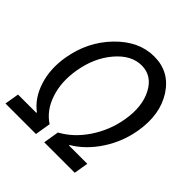

<svg xmlns="http://www.w3.org/2000/svg" viewBox="-192 -847 984 984"><g transform="rotate(45 299.5 -355.0)"><path d="M137 -376Q121 -282 147 -203.5Q173 -125 234 -85L220 0H-1L12 -78H144L145 -82Q86 -126 60 -207Q34 -288 50 -383Q73 -520 165 -615Q257 -710 368 -710Q479 -710 540 -615.5Q601 -521 578 -384Q562 -288 509 -207Q456 -126 382 -82L381 -78H514L501 0H280L294 -85Q368 -125 420.5 -203.5Q473 -282 489 -375Q508 -484 469 -558Q430 -632 355 -632Q280 -632 217.5 -558.5Q155 -485 137 -376Z"/></g></svg>

Font: CommitMono
Style: Italic
Weight: 400
Monospace: yes
Designer: Eigil Nikolajsen
Foundry: Eigil Nikolajsen
Version: Version 1.143